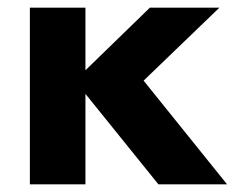

<svg xmlns="http://www.w3.org/2000/svg" viewBox="-20 -480 617 500"><path d="M57.8 -460V0H202.5V-460ZM370.3 -460 174.7 -270 392.5 0H571.3L354 -270L551.3 -460Z"/></svg>

Font: Jost* Book
Style: Regular
Weight: 400
Version: Version 3.000